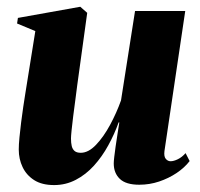

<svg xmlns="http://www.w3.org/2000/svg" viewBox="-20 -535 591 568"><path d="M140 12.5Q104 12.5 81 -2.2Q58 -17 46.8 -40.8Q35.5 -64.5 35.5 -92.5Q35.5 -107 37.5 -128Q39.5 -149 42.5 -172.8Q45.5 -196.5 48.8 -219Q52 -241.5 55 -259L84.5 -443L30.5 -465.5L33 -482L217.5 -515L238 -497L208.5 -283Q206 -263.5 202.8 -238.8Q199.5 -214 196.5 -190.8Q193.5 -167.5 191.8 -149.8Q190 -132 190 -125.5Q190 -112.5 192.2 -103Q194.5 -93.5 200.8 -88.2Q207 -83 219 -83Q241.5 -83 264 -106.5Q286.5 -130 305.8 -165.8Q325 -201.5 338 -238L379.5 -502.5H528L466.5 -88Q464.5 -72 470.5 -65Q476.5 -58 484.5 -58Q494 -58 506.2 -64Q518.5 -70 529 -82L541 -58.5Q526 -39 502.5 -23.2Q479 -7.5 450.8 2Q422.5 11.5 392 11.5Q352.5 11.5 334.5 -5.8Q316.5 -23 316.5 -51.5Q316.5 -57.5 318 -70.8Q319.5 -84 322 -101.5Q324.5 -119 327.5 -137.8Q330.5 -156.5 333 -173H331Q318.5 -138 300.2 -104.8Q282 -71.5 258 -45Q234 -18.5 204.2 -3Q174.5 12.5 140 12.5Z"/></svg>

Font: Merriweather 144pt ExtraBold
Style: Italic
Weight: 800
Italic angle: -7.8°
Version: Version 2.101